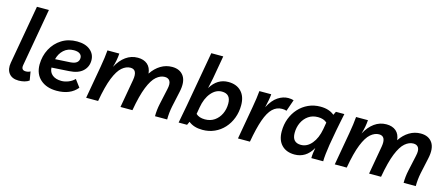

<svg xmlns="http://www.w3.org/2000/svg" viewBox="-48 -1313 4408 1891"><g transform="rotate(15 2155.5 -367.0)"><path d="M164 9Q96 9 64.5 -32.5Q33 -74 45 -141L151 -740H273L169 -151Q159 -97 209 -97Q235 -97 255 -109L270 -20Q251 -6 223 1.5Q195 9 164 9Z M551 9Q448 9 385.5 -46Q323 -101 323 -199Q324 -286 362 -357.5Q400 -429 467 -471Q534 -513 623 -513Q708 -513 757 -472.5Q806 -432 806 -368Q806 -302 759 -258.5Q712 -215 620 -210L444 -199Q446 -151 480 -124Q514 -97 572 -97Q607 -97 644 -112Q681 -127 705 -153L761 -78Q690 9 551 9ZM614 -421Q553 -421 512 -383.5Q471 -346 457 -288L610 -297Q655 -300 675.5 -317.5Q696 -335 696 -364Q696 -390 675.5 -405.5Q655 -421 614 -421Z M851 0 910 -334Q919 -387 924.5 -427Q930 -467 933 -505H1054Q1050 -438 1027 -362Q1066 -435 1120.5 -474Q1175 -513 1242 -513Q1303 -513 1340 -481.5Q1377 -450 1383 -389Q1423 -449 1476.5 -481Q1530 -513 1592 -513Q1673 -513 1711 -457Q1749 -401 1725 -293L1691 -136Q1684 -102 1680.5 -68Q1677 -34 1677 0H1553Q1553 -64 1567 -128L1602 -289Q1615 -346 1599.5 -372.5Q1584 -399 1547 -399Q1503 -399 1461.5 -363.5Q1420 -328 1385 -241Q1350 -154 1323 0H1201L1252 -289Q1271 -399 1197 -399Q1153 -399 1111.5 -363.5Q1070 -328 1035 -241Q1000 -154 973 0Z M2038 9Q1949 9 1896 -35L1880 0H1794Q1801 -39 1810 -85Q1819 -131 1828 -180L1928 -743H2050L2008 -505L1986 -403Q2053 -513 2165 -513Q2249 -513 2297 -463Q2345 -413 2345 -324Q2345 -254 2322 -193Q2299 -132 2257.5 -86.5Q2216 -41 2160 -16Q2104 9 2038 9ZM2035 -97Q2091 -97 2132 -125.5Q2173 -154 2195.5 -201.5Q2218 -249 2218 -306Q2218 -405 2128 -405Q2066 -405 2018.5 -348.5Q1971 -292 1955 -197L1943 -128Q1975 -97 2035 -97Z M2790 -387Q2772 -394 2744 -394Q2689 -394 2648 -354.5Q2607 -315 2576.5 -228.5Q2546 -142 2521 0H2399L2458 -334Q2467 -387 2473 -427Q2479 -467 2482 -505H2603Q2601 -477 2594 -440.5Q2587 -404 2578 -366Q2619 -445 2671 -479Q2723 -513 2776 -513Q2792 -513 2806 -511Q2820 -509 2831 -505Z M2977 9Q2893 9 2845 -40.5Q2797 -90 2797 -179Q2797 -250 2820 -310.5Q2843 -371 2884.5 -416.5Q2926 -462 2982 -487.5Q3038 -513 3104 -513Q3193 -513 3246 -468L3263 -503H3349Q3341 -464 3331.5 -418Q3322 -372 3313 -324L3286 -172Q3278 -122 3273 -76Q3268 -30 3268 0H3147Q3147 -25 3150.5 -52.5Q3154 -80 3159 -106Q3125 -47 3079.5 -19Q3034 9 2977 9ZM3013 -99Q3076 -99 3123 -155.5Q3170 -212 3187 -306L3199 -376Q3166 -407 3107 -407Q3051 -407 3010 -378.5Q2969 -350 2946.5 -302.5Q2924 -255 2924 -197Q2924 -99 3013 -99Z M3386 0 3445 -334Q3454 -387 3459.5 -427Q3465 -467 3468 -505H3589Q3585 -438 3562 -362Q3601 -435 3655.5 -474Q3710 -513 3777 -513Q3838 -513 3875 -481.5Q3912 -450 3918 -389Q3958 -449 4011.5 -481Q4065 -513 4127 -513Q4208 -513 4246 -457Q4284 -401 4260 -293L4226 -136Q4219 -102 4215.5 -68Q4212 -34 4212 0H4088Q4088 -64 4102 -128L4137 -289Q4150 -346 4134.5 -372.5Q4119 -399 4082 -399Q4038 -399 3996.5 -363.5Q3955 -328 3920 -241Q3885 -154 3858 0H3736L3787 -289Q3806 -399 3732 -399Q3688 -399 3646.5 -363.5Q3605 -328 3570 -241Q3535 -154 3508 0Z"/></g></svg>

Font: Livvic SemiBold
Style: Italic
Weight: 600
Italic angle: -10°
Designer: Jacques Le Bailly, Baron von Fonthausen
Version: Version 1.001; ttfautohint (v1.8.2)